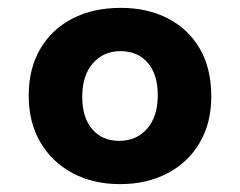

<svg xmlns="http://www.w3.org/2000/svg" viewBox="-20 -564 610 488"><path d="M285 -96Q217 -96 164.5 -124Q112 -152 82.5 -202.5Q53 -253 53 -321Q53 -390 82.5 -440Q112 -490 164.5 -517Q217 -544 287 -544Q355 -544 407 -517Q459 -490 488 -440Q517 -390 517 -319Q517 -251 487.5 -201Q458 -151 405.5 -123.5Q353 -96 285 -96ZM283 -206Q327 -206 354 -237Q381 -268 381 -322Q381 -375 355.5 -404.5Q330 -434 286 -434Q243 -434 216 -403Q189 -372 189 -318Q189 -265 214.5 -235.5Q240 -206 283 -206Z"/></svg>

Font: Noto Sans Devanagari UI
Style: Bold
Weight: 700
Designer: Jelle Bosma - Monotype Design Team
Foundry: Monotype Imaging Inc.
Version: Version 2.004; ttfautohint (v1.8.4.7-5d5b)